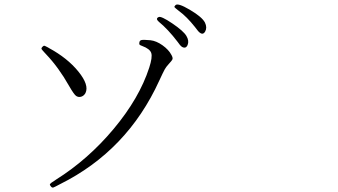

<svg xmlns="http://www.w3.org/2000/svg" viewBox="-20 -816 1540 874"><path d="M252.9 22.5Q559.6 -129.9 705.1 -449.2Q723.6 -489.3 730 -500.5Q736.3 -511.7 747.1 -523.4Q762.7 -540 765.1 -546.4Q767.6 -552.7 760.7 -565.4Q748 -589.8 719.7 -609.9Q691.4 -629.9 665 -632.8Q633.8 -635.7 624.5 -633.8Q615.2 -631.8 614.3 -622.1Q613.3 -615.2 615.2 -612.8Q617.2 -610.4 627.9 -606.4Q662.1 -593.8 668.5 -574.7Q674.8 -555.7 659.2 -507.8Q614.3 -369.1 497.6 -229.5Q380.9 -89.8 234.4 2Q233.4 2.9 230.5 4.9Q210 17.6 207.5 21.5Q205.1 25.4 213.9 35.2Q217.8 39.1 222.7 37.6Q227.5 36.1 252.9 22.5ZM369.1 -392.6Q386.7 -428.7 336.9 -490.2Q287.1 -551.8 202.1 -597.7Q201.2 -598.6 199.2 -599.6Q184.6 -607.4 181.6 -607.9Q178.7 -608.4 173.8 -603.5Q167 -596.7 169.4 -592.3Q171.9 -587.9 189.5 -569.3Q247.1 -508.8 293.9 -425.8Q317.4 -384.8 327.1 -378.9Q337.9 -372.1 350.1 -376Q362.3 -379.9 369.1 -392.6ZM702.1 -738.3Q686.5 -731.4 703.1 -716.8Q744.1 -683.6 788.1 -626Q799.8 -608.4 808.6 -602.5Q826.2 -592.8 834 -611.3Q841.8 -629.9 828.6 -652.3Q815.4 -674.8 764.2 -709.5Q712.9 -744.1 702.1 -738.3ZM913.1 -712.9Q900.4 -738.3 844.2 -771.5Q788.1 -804.7 778.3 -792Q772.5 -786.1 774.4 -783.2Q776.4 -780.3 793.9 -766.6Q830.1 -740.2 867.2 -693.4Q883.8 -670.9 888.7 -668Q904.3 -655.3 914.1 -672.9Q923.8 -690.4 913.1 -712.9Z"/></svg>

Font: Bpmf GenWan Min R
Style: R
Weight: 400
Foundry: But Ko
Version: Version 1.320